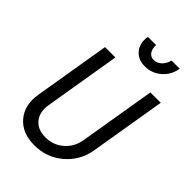

<svg xmlns="http://www.w3.org/2000/svg" viewBox="-270 -1027 1141 1141"><g transform="rotate(45 300.5 -456.5)"><path d="M601 -700 521 -220Q504 -119 427.5 -54.5Q351 10 248 10Q145 10 90.5 -54.5Q36 -119 53 -220L133 -700H220L140 -220Q129 -152 162.5 -111Q196 -70 262 -70Q327 -70 375 -111.5Q423 -153 434 -220L514 -700ZM339 -923Q337 -890 351.5 -870Q366 -850 392 -850Q418 -850 439.5 -870Q461 -890 469 -923H538Q528 -863 484 -824.5Q440 -786 381 -786Q323 -786 291.5 -824.5Q260 -863 270 -923Z"/></g></svg>

Font: CommitMono
Style: Italic
Weight: 400
Monospace: yes
Designer: Eigil Nikolajsen
Foundry: Eigil Nikolajsen
Version: Version 1.143